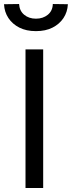

<svg xmlns="http://www.w3.org/2000/svg" viewBox="-46 -936 358 956"><path d="M81 0V-690H169V0ZM133 -781Q85 -781 50.5 -798.5Q16 -816 -4 -846Q-24 -876 -26 -915L49 -916Q51 -882 74.5 -862.5Q98 -843 133 -843Q168 -843 192 -862.5Q216 -882 217 -916L292 -915Q290 -876 270 -846Q250 -816 215.5 -798.5Q181 -781 133 -781Z"/></svg>

Font: Cairo Medium
Style: Regular
Weight: 500
Designer: Mohamed Gaber, Accademia di Belle Arti di Urbino
Foundry: Kief Type Foundry, Accademia di Belle Arti di Urbino
Version: Version 3.117